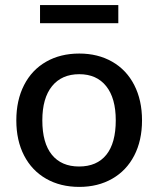

<svg xmlns="http://www.w3.org/2000/svg" viewBox="-20 -726 621 753"><path d="M44 -254Q44 -333 74.5 -392.5Q105 -452 161 -484Q217 -516 291 -516Q364 -516 420 -484Q476 -452 506.5 -392.5Q537 -333 537 -254Q537 -175 506.5 -116Q476 -57 420 -25Q364 7 291 7Q217 7 161 -25Q105 -57 74.5 -116Q44 -175 44 -254ZM434 -254Q434 -341 396.5 -388Q359 -435 291 -435Q222 -435 184 -388Q146 -341 146 -254Q146 -165 183.5 -119Q221 -73 290 -73Q360 -73 397 -119Q434 -165 434 -254ZM137 -635V-706H444V-635Z"/></svg>

Font: Muli SemiBold
Style: Regular
Weight: 600
Designer: Vernon Adams
Foundry: Vernon Adams
Version: Version 2.000